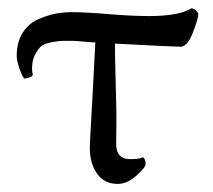

<svg xmlns="http://www.w3.org/2000/svg" viewBox="-20 -454 528 477"><path d="M265.6 -345.7Q265.6 -310.5 267.1 -260.3Q268.6 -210 269 -184.6Q269.5 -159.2 268.6 -98.6Q267.6 -58.6 303.7 -58.6Q328.1 -58.6 335 -63.5Q341.8 -58.6 341.8 -46.9Q341.8 -38.1 318.8 -17.6Q295.9 2.9 272.5 2.9Q239.3 2.9 221.2 -22.5Q203.1 -47.9 203.1 -86.9Q203.1 -96.7 205.6 -138.7Q208 -180.7 211.4 -244.1Q214.8 -307.6 216.8 -348.6Q208 -348.6 188 -350.6Q168 -352.5 162.1 -352.5Q141.6 -352.5 134.3 -352.5Q127 -352.5 108.4 -349.1Q89.8 -345.7 82 -338.9Q74.2 -332 66.9 -317.9Q59.6 -303.7 59.6 -283.2Q59.6 -276.4 61.5 -268.6Q61.5 -264.6 53.2 -261.7Q44.9 -258.8 40 -258.8Q34.2 -266.6 27.8 -285.2Q21.5 -303.7 21.5 -315.4Q21.5 -349.6 36.6 -373Q51.8 -396.5 76.2 -406.7Q100.6 -417 119.6 -420.4Q138.7 -423.8 157.2 -423.8Q192.4 -423.8 250 -418.9Q307.6 -414.1 350.6 -414.1Q424.8 -414.1 456.1 -433.6Q467.8 -430.7 472.7 -419.9Q472.7 -407.2 459 -372.6Q445.3 -337.9 428.7 -337.9Q410.2 -337.9 265.6 -345.7Z"/></svg>

Font: Crimson Text
Style: Roman
Weight: 400
Version: Version 0.13